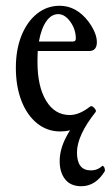

<svg xmlns="http://www.w3.org/2000/svg" viewBox="-20 -445 385 666"><path d="M189 11Q144 11 109 -17Q74 -45 54.5 -95Q35 -145 35 -210Q35 -273 54.5 -321.5Q74 -370 108.5 -397.5Q143 -425 187 -425Q245 -425 287 -370Q316 -330 316 -299Q316 -268 289 -268H111Q110 -250 110 -230Q110 -145 140 -95.5Q170 -46 222 -46Q255 -46 292 -75Q298 -80 306.5 -71Q315 -62 312 -57Q281 -21 252.5 -5Q224 11 189 11ZM182 -396Q158 -396 140.5 -371Q123 -346 115 -301H233Q243 -301 243 -311Q243 -343 224 -369.5Q205 -396 182 -396ZM262 201Q225 201 206 177Q187 153 187 114Q187 34 275 -57H312Q247 25 247 84Q247 146 295 146Q319 146 335 130Q344 132 344 148Q312 201 262 201Z"/></svg>

Font: Junicode Two Beta Condensed
Style: Regular
Weight: 400
Width: 3
Designer: Peter S. Baker
Foundry: Briery Creek Software
Version: Version 1.053; ttfautohint (v1.8.4)